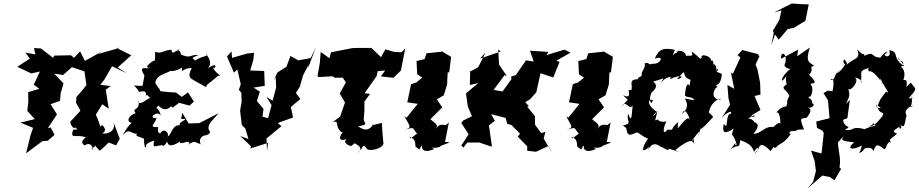

<svg xmlns="http://www.w3.org/2000/svg" viewBox="-20 -839 5254 1098"><path d="M537 9C552 19 540 32 565 11C619 -36 583 -27 644 -8L665 -45L629 -140C646 -85 588 -69 563 -77C600 -89 567 -126 562 -124C551 -102 556 -123 528 -183L565 -243L602 -217L585 -326L613 -347L554 -354L577 -384L621 -460L706 -420L653 -453L731 -523L646 -565H663L541 -530L565 -546L466 -491L438 -545L403 -508L386 -523L290 -521L284 -508L214 -562L174 -564L183 -528L125 -538L151 -504L79 -457L159 -419L208 -430L173 -355L205 -331L141 -312L142 -256L136 -205L179 -158L97 -138L169 -108L154 -63L129 38C161 15 191 -9 223 -32L253 -34L292 -68L270 -110L254 -107L306 -185L269 -243L323 -262L326 -294V-302L343 -362L290 -418L341 -410L391 -455L463 -431L474 -353L456 -329L417 -284L415 -251L440 -206L382 -143C383 -115 414 -93 408 -115C413 -99 442 -100 398 -97C378 -37 419 -75 471 -53C422 -20 477 -3 463 -7C503 -33 511 9 509 18C489 0 543 11 514 -19Z M967 -223 1004 -251 1064 -235 1089 -258 1055 -311 1020 -285 986 -310C966 -310 900 -316 897 -318C886 -345 894 -321 868 -364C871 -403 906 -411 951 -431C904 -430 960 -412 965 -458C934 -438 950 -415 1022 -452C1014 -408 1023 -454 1077 -449C1032 -374 1118 -381 1081 -384L1158 -341L1164 -354L1230 -407C1263 -400 1204 -418 1195 -464C1206 -419 1238 -501 1169 -447C1198 -482 1168 -522 1153 -532C1186 -515 1153 -528 1095 -493C1080 -509 1070 -505 1116 -525C1064 -528 1070 -501 1014 -528C1015 -560 968 -552 1011 -555C969 -546 968 -521 960 -555C901 -548 911 -531 866 -542C870 -518 864 -502 867 -493C860 -499 791 -446 838 -452C822 -440 766 -471 806 -407L795 -348C720 -347 747 -365 776 -313C776 -313 825 -332 813 -288C824 -309 815 -289 869 -259C857 -289 848 -289 800 -256C771 -242 767 -255 773 -261C780 -200 730 -227 756 -191C727 -188 682 -135 751 -135C753 -154 715 -134 682 -64C719 -111 723 -75 766 -73C742 -61 789 -55 803 -46C804 -8 809 15 816 -1C806 -22 869 -36 862 -35C849 19 869 -10 924 -10C897 -15 910 16 936 -29C941 -7 955 6 1012 -31C1003 -26 1005 -11 1052 -30C1031 -27 1085 -31 1053 -8C1103 -47 1096 -16 1135 -15C1122 -5 1109 -63 1161 -66C1193 -79 1178 -89 1173 -100C1167 -130 1194 -149 1231 -192L1120 -135L1059 -133L1022 -194L1016 -159C1078 -160 998 -147 1008 -122C966 -131 958 -60 938 -59C951 -75 918 -113 898 -78C895 -72 876 -83 885 -112C824 -110 868 -129 875 -164C821 -159 879 -212 900 -178C883 -242 862 -204 885 -236C936 -183 964 -247 960 -229Z M1481 -172 1487 -216 1449 -261 1466 -315 1430 -338 1494 -348 1491 -433 1411 -436 1429 -498 1433 -537 1394 -533 1307 -508 1304 -545 1278 -516 1318 -423 1337 -442 1357 -358 1346 -325 1360 -309 1362 -258 1353 -206 1363 -124 1383 -104 1401 -44 1354 -61 1415 -3 1412 10 1513 -22 1507 24 1504 -47 1590 -118 1570 -133 1577 -139 1656 -167 1643 -227 1698 -273 1672 -307 1695 -344 1713 -408 1745 -469 1742 -450 1786 -568 1757 -507 1686 -494 1641 -519 1618 -457 1567 -425 1544 -377 1557 -398 1559 -338 1539 -263 1504 -285 1533 -238 1513 -163Z M2049 10C2061 -27 2076 19 2087 17C2105 24 2166 10 2173 -17L2166 -93L2164 -136C2108 -124 2089 -113 2116 -128C2076 -70 2040 -115 2026 -115C2089 -131 2066 -122 2060 -159L2064 -206V-258L2096 -302L2065 -306L2134 -404L2140 -432L2183 -436L2158 -402L2230 -394L2273 -436L2274 -442L2297 -561L2276 -540L2235 -542L2184 -557L2159 -512L2104 -565H2035L1996 -564L1873 -540L1864 -506L1814 -542L1809 -479L1796 -405L1802 -398L1881 -403L1893 -395H2002L1933 -405L1958 -368L1923 -304L1953 -253L1925 -172L1883 -141C1925 -153 1890 -115 1934 -83C1951 -85 1927 -78 1925 -52C1922 -29 1965 -40 1983 -57C1923 -28 1973 -6 1986 -5C1971 12 2031 -36 2004 -22C2008 -17 2071 3 2023 38Z M2449 5C2503 13 2514 -22 2492 4C2494 -10 2562 -21 2544 -27H2525L2547 -139L2497 -96L2537 -122C2477 -136 2486 -109 2456 -83C2493 -120 2482 -125 2441 -157L2509 -225C2499 -240 2488 -256 2478 -271L2518 -294L2537 -357L2540 -424L2549 -426L2560 -514L2507 -545H2519L2419 -534L2408 -501L2362 -490L2366 -414L2395 -395L2360 -367L2331 -358L2309 -254L2369 -245L2305 -166L2293 -174C2323 -115 2341 -110 2290 -96C2356 -113 2332 -112 2365 -75C2307 -30 2337 -53 2314 -61C2340 -44 2354 -53 2356 -1C2392 30 2373 9 2394 -8C2389 10 2400 41 2464 13Z M2862 -195 2881 -131 2905 -124 2954 -74 2941 -58 2995 -2V23L3045 29L3116 -4L3137 35L3089 -47L3099 -85L3075 -78L3040 -125L3039 -175L2995 -229L3004 -232L2984 -255L3011 -271L3047 -311L3071 -420L3144 -396L3180 -485L3162 -492L3243 -538L3208 -555L3105 -524L3117 -542L3011 -549L3032 -487L2988 -494L2930 -410L2903 -401L2905 -387L2854 -316L2803 -325L2866 -410L2879 -403L2834 -470L2829 -556L2843 -544L2725 -504L2757 -539L2715 -455L2666 -428L2669 -442L2667 -353L2715 -364L2645 -305L2655 -231L2679 -174L2629 -150L2618 -136L2660 -71L2618 -7L2630 5L2652 -24H2721L2792 0V-11L2776 -122L2810 -148L2789 -186L2874 -164Z M3374 5C3428 13 3439 -22 3417 4C3419 -10 3487 -21 3469 -27H3450L3472 -139L3422 -96L3462 -122C3402 -136 3411 -109 3381 -83C3418 -120 3407 -125 3366 -157L3434 -225C3424 -240 3413 -256 3403 -271L3443 -294L3462 -357L3465 -424L3474 -426L3485 -514L3432 -545H3444L3344 -534L3333 -501L3287 -490L3291 -414L3320 -395L3285 -367L3256 -358L3234 -254L3294 -245L3230 -166L3218 -174C3248 -115 3266 -110 3215 -96C3281 -113 3257 -112 3290 -75C3232 -30 3262 -53 3239 -61C3265 -44 3279 -53 3281 -1C3317 30 3298 9 3319 -8C3314 10 3325 41 3389 13Z M3570 -269 3535 -229C3557 -276 3582 -200 3598 -237C3591 -164 3591 -136 3573 -189C3558 -143 3603 -136 3542 -121C3596 -79 3577 -102 3560 -118C3566 -48 3587 -69 3622 -82C3636 -79 3658 -55 3686 -47C3644 12 3667 23 3647 19C3690 29 3698 -29 3687 17C3706 -19 3728 -25 3765 5C3756 -9 3808 35 3804 11C3864 29 3876 36 3842 19C3931 -54 3949 -36 3951 -4C3941 -71 3963 -49 3933 -29C3982 -98 3995 -102 3968 -53C3982 -85 3980 -78 3985 -101C4017 -114 4060 -182 4058 -163C4047 -183 4077 -155 4033 -196C4041 -226 4052 -253 4091 -274L4107 -271C4036 -262 4062 -339 4084 -341C4057 -364 4099 -330 4108 -412C4113 -424 4047 -425 4089 -447C4062 -392 4093 -461 4061 -473C4053 -431 4070 -507 4046 -491C4051 -519 3982 -536 3993 -509C3977 -498 3995 -501 3935 -545C3952 -491 3897 -550 3896 -495C3928 -543 3850 -562 3852 -539C3823 -530 3821 -499 3839 -554C3776 -567 3749 -561 3724 -503C3783 -526 3757 -471 3717 -475C3670 -463 3705 -487 3672 -477C3641 -484 3693 -493 3650 -424C3650 -399 3652 -408 3628 -393C3640 -375 3580 -403 3593 -347C3590 -321 3599 -326 3575 -323C3574 -312 3593 -273 3543 -294ZM3930 -269 3897 -276C3895 -272 3933 -234 3882 -188C3892 -228 3919 -188 3930 -136C3922 -185 3904 -162 3852 -100C3866 -114 3851 -80 3858 -141C3800 -92 3848 -97 3794 -97C3789 -77 3757 -71 3791 -146C3771 -134 3718 -154 3758 -162C3709 -143 3731 -144 3739 -206C3726 -174 3697 -162 3735 -200C3669 -246 3692 -278 3714 -266L3705 -248C3685 -271 3708 -319 3713 -316C3685 -297 3764 -339 3715 -372C3766 -386 3791 -404 3760 -371C3777 -375 3772 -397 3839 -403C3850 -413 3839 -460 3811 -386C3881 -420 3899 -394 3850 -386C3907 -441 3879 -434 3903 -396C3944 -369 3926 -400 3924 -347C3916 -364 3902 -365 3897 -292C3915 -277 3936 -290 3951 -267Z M4318 10C4328 -24 4352 -11 4387 25C4428 -28 4383 6 4417 6C4439 -25 4453 -5 4503 -73C4497 -71 4488 -84 4500 -85C4508 -103 4514 -66 4575 -120C4529 -89 4549 -99 4578 -99C4551 -167 4557 -160 4594 -166C4631 -215 4614 -225 4575 -227C4639 -209 4641 -253 4625 -246C4628 -286 4580 -276 4617 -289C4646 -358 4590 -359 4633 -363C4658 -372 4594 -416 4606 -418C4598 -398 4650 -440 4598 -489C4580 -438 4603 -450 4636 -463C4612 -482 4583 -480 4611 -567L4539 -517L4544 -555L4447 -503C4442 -555 4494 -535 4464 -455C4480 -507 4438 -446 4509 -444C4519 -468 4438 -396 4455 -377C4506 -431 4461 -412 4479 -357C4438 -330 4477 -331 4495 -290C4516 -324 4490 -291 4484 -268C4471 -237 4494 -283 4474 -223C4485 -243 4424 -218 4412 -181C4420 -209 4444 -203 4443 -125C4443 -156 4400 -109 4402 -112C4355 -122 4330 -71 4289 -74C4303 -92 4332 -127 4295 -140C4292 -147 4270 -168 4255 -158C4319 -206 4292 -150 4278 -179L4329 -210L4295 -290L4329 -298L4327 -365L4312 -441L4301 -470L4324 -520L4319 -519L4316 -529L4225 -553L4198 -524L4214 -510L4171 -417L4160 -424L4179 -331L4140 -353L4146 -276L4155 -240L4108 -166C4167 -226 4173 -186 4148 -185C4129 -151 4145 -95 4119 -131C4107 -70 4130 -75 4175 -103C4156 -45 4172 -90 4193 -12C4170 3 4209 -55 4159 14C4205 -20 4205 20 4214 -39C4216 -31 4278 -26 4292 30C4322 -21 4320 24 4294 42ZM4449 -780 4437 -726 4400 -663 4405 -651 4390 -577 4412 -642 4433 -612 4485 -673 4520 -680 4586 -720 4605 -814 4567 -815 4508 -819 4407 -768Z M4926 10C4926 10 4969 -5 4975 27C4990 -22 5000 -13 5039 15C5044 18 5064 -57 5077 -13C5063 -55 5067 -31 5110 -76C5060 -90 5128 -108 5125 -120C5115 -90 5152 -106 5124 -129C5151 -108 5150 -110 5163 -175C5176 -171 5127 -206 5202 -237C5170 -208 5206 -244 5192 -289L5199 -278C5145 -266 5221 -307 5213 -335C5182 -370 5197 -377 5163 -341C5171 -386 5160 -382 5146 -381C5160 -414 5149 -448 5132 -457C5140 -471 5174 -438 5114 -511C5122 -481 5151 -501 5145 -464C5076 -515 5128 -540 5065 -552C5084 -494 5012 -523 5051 -535C5054 -556 5023 -522 5015 -510C4957 -510 4986 -550 4923 -520C4921 -544 4921 -510 4883 -557C4900 -498 4875 -514 4821 -469C4825 -482 4806 -510 4805 -494C4795 -473 4831 -458 4822 -485C4775 -399 4739 -416 4794 -448C4738 -413 4763 -375 4729 -383C4747 -399 4752 -368 4741 -318C4693 -323 4718 -318 4689 -307L4715 -265L4724 -163L4648 -144L4652 -108L4684 -91L4691 -78L4678 39L4618 22L4639 83L4646 139L4630 201L4598 239L4683 165L4725 173L4752 192L4790 127L4781 119L4784 92L4783 64L4771 -23L4821 -80C4775 -32 4798 -33 4865 -25C4822 8 4844 26 4908 -6C4900 43 4877 40 4908 30ZM4909 -104C4850 -117 4861 -88 4812 -96C4860 -128 4810 -96 4801 -154L4826 -163L4840 -267L4818 -245C4832 -278 4846 -292 4830 -332C4842 -309 4899 -380 4869 -394C4875 -399 4919 -379 4903 -364C4913 -440 4883 -429 4962 -455C4922 -446 4966 -420 4948 -432C4961 -429 4967 -441 5017 -376C4992 -395 5018 -395 5027 -365C5012 -353 5031 -376 5024 -372C5049 -324 5073 -297 5047 -315C5006 -261 5018 -278 4999 -235L5019 -220C5018 -224 4987 -213 4991 -243C5014 -168 5039 -212 5028 -177C4986 -124 4980 -124 4948 -112C4992 -139 4965 -142 4986 -120C4901 -104 4893 -69 4936 -97Z"/></svg>

Font: Asimov Aggro
Style: It
Weight: 500
Designer: Google
Version: Version 2.000980; 2014